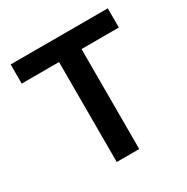

<svg xmlns="http://www.w3.org/2000/svg" viewBox="-163 -856 973 998"><g transform="rotate(-30 324.0 -357.5)"><path d="M391 0H256V-610H391ZM615 -600H32V-715H615Z"/></g></svg>

Font: Wix Madefor Display
Style: Bold
Weight: 700
Designer: Dalton Maag Ltd
Foundry: Dalton Maag Ltd
Version: Version 3.100